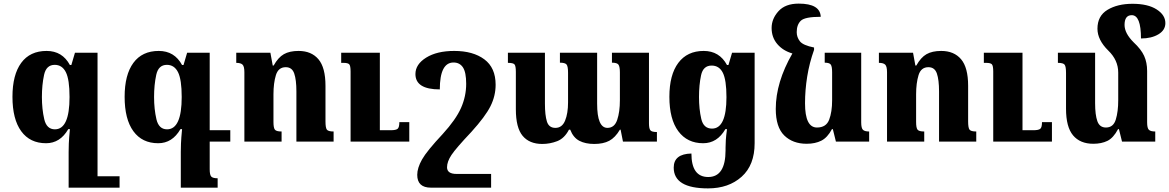

<svg xmlns="http://www.w3.org/2000/svg" viewBox="-20 -784 6472 1063"><path d="M642 192H520V-492H395L375 -424H367Q325 -502 238 -502Q146 -502 97.5 -436Q49 -370 49 -248Q49 -124 97.5 -57.5Q146 9 235 9Q313 9 358 -69H367Q362 -17 361 10.5Q360 38 360 57V255H642ZM284 -68Q238 -68 225 -124Q212 -180 212 -247Q212 -314 224 -369.5Q236 -425 283 -425Q324 -425 344.5 -384.5Q365 -344 365 -247Q365 -68 284 -68Z M1185 203Q1159 203 1150 194Q1141 185 1141 153V0H1255V-63H1141V-492H1016L996 -424H988Q946 -502 859 -502Q767 -502 718.5 -436Q670 -370 670 -248Q670 -124 718.5 -57.5Q767 9 856 9Q934 9 979 -69H988Q983 -17 982 10.5Q981 38 981 57V255H1185ZM905 -68Q859 -68 846 -124Q833 -180 833 -247Q833 -314 845 -369.5Q857 -425 904 -425Q945 -425 965.5 -384.5Q986 -344 986 -247Q986 -68 905 -68Z M1827 -56Q1797 -56 1789.5 -66.5Q1782 -77 1782 -112V-309Q1782 -410 1743 -456Q1704 -502 1633 -502Q1583 -502 1551.5 -484Q1520 -466 1495 -421H1490L1477 -492H1288V-436Q1313 -436 1323 -426Q1333 -416 1333 -384V0H1539V-56Q1510 -56 1502 -66Q1494 -76 1494 -109V-262Q1494 -324 1507.5 -368Q1521 -412 1562 -412Q1597 -412 1609 -377Q1621 -342 1621 -278V0H1827ZM2246 -108H2191Q2191 -79 2181.5 -71Q2172 -63 2143 -63H2083V-492H1869V-436H1881Q1906 -436 1913.5 -428Q1921 -420 1921 -388V0H2246Z M2495 -502Q2399 -502 2339.5 -465Q2280 -428 2280 -374Q2280 -289 2415 -289Q2415 -438 2491 -438Q2525 -438 2543 -411Q2561 -384 2561 -320Q2561 -251 2532.5 -186.5Q2504 -122 2431 -42Q2343 52 2316.5 99Q2290 146 2290 184Q2290 255 2366 255H2699V179H2508Q2455 179 2455 142Q2455 111 2479.5 74Q2504 37 2590 -54Q2667 -139 2695.5 -196Q2724 -253 2724 -315Q2724 -409 2661.5 -455.5Q2599 -502 2495 -502Z M3368 -492V-437Q3397 -437 3404.5 -425.5Q3412 -414 3412 -383V-229Q3412 -164 3397 -120Q3382 -76 3343 -76Q3286 -76 3286 -210V-492H3080V-437Q3109 -437 3117 -426.5Q3125 -416 3125 -381V-217Q3125 -156 3108.5 -116Q3092 -76 3055 -76Q3019 -76 3008 -111Q2997 -146 2997 -210V-492H2792V-436Q2821 -436 2828.5 -427.5Q2836 -419 2836 -386V-179Q2836 -77 2873.5 -32Q2911 13 2982 13Q3025 13 3065 -2.5Q3105 -18 3130 -66H3137Q3154 -22 3187.5 -4.5Q3221 13 3270 13Q3320 13 3353 -4.5Q3386 -22 3412 -66H3416L3429 0H3617V-53Q3588 -53 3580.5 -63Q3573 -73 3573 -101V-492Z M3900 259Q4014 259 4086 194.5Q4158 130 4158 9V-492H4033L4013 -424H4005Q3963 -502 3876 -502Q3785 -502 3735.5 -436Q3686 -370 3686 -248Q3686 -124 3735.5 -57.5Q3785 9 3873 9Q3951 9 3996 -69H4005Q4000 -32 3998.5 -9Q3997 14 3997 34V48Q3997 196 3901 196Q3808 196 3808 66Q3710 68 3710 144Q3710 259 3900 259ZM3922 -72Q3875 -72 3862.5 -126Q3850 -180 3850 -247Q3850 -314 3861.5 -367.5Q3873 -421 3920 -421Q3962 -421 3982 -381Q4002 -341 4002 -246Q4002 -72 3922 -72Z M4586 -69H4591L4608 0H4792V-56Q4767 -56 4757.5 -65.5Q4748 -75 4748 -107V-492H4546V-437Q4572 -437 4579.5 -426.5Q4587 -416 4587 -384V-229Q4587 -164 4570.5 -121Q4554 -78 4503 -78Q4437 -78 4437 -212Q4437 -285 4449 -360Q4461 -435 4487 -508V-521Q4426 -533 4408.5 -555.5Q4391 -578 4391 -606Q4391 -647 4413.5 -669Q4436 -691 4524 -691Q4521 -764 4402 -764Q4328 -764 4290 -722Q4252 -680 4252 -629Q4252 -577 4283.5 -540Q4315 -503 4367 -488Q4275 -328 4275 -181Q4275 -80 4322 -34Q4369 12 4446 12Q4493 12 4527 -5Q4561 -22 4586 -69Z M5385 -56Q5355 -56 5347.5 -66.5Q5340 -77 5340 -112V-309Q5340 -410 5301 -456Q5262 -502 5191 -502Q5141 -502 5109.5 -484Q5078 -466 5053 -421H5048L5035 -492H4846V-436Q4871 -436 4881 -426Q4891 -416 4891 -384V0H5097V-56Q5068 -56 5060 -66Q5052 -76 5052 -109V-262Q5052 -324 5065.5 -368Q5079 -412 5120 -412Q5155 -412 5167 -377Q5179 -342 5179 -278V0H5385ZM5804 -108H5749Q5749 -79 5739.5 -71Q5730 -63 5701 -63H5641V-492H5427V-436H5439Q5464 -436 5471.5 -428Q5479 -420 5479 -388V0H5804Z M6331 -107V-391Q6331 -438 6314.5 -474.5Q6298 -511 6256 -550Q6206 -600 6206 -646Q6206 -700 6246 -700Q6297 -700 6297 -571Q6355 -571 6393.5 -594Q6432 -617 6432 -656Q6432 -701 6383.5 -732Q6335 -763 6250 -763Q6167 -763 6111.5 -729.5Q6056 -696 6056 -625Q6056 -563 6116 -504Q6171 -451 6171 -382V-229Q6171 -166 6157.5 -122Q6144 -78 6103 -78Q6068 -78 6055.5 -113Q6043 -148 6043 -213V-492H5837V-436Q5867 -436 5874.5 -425.5Q5882 -415 5882 -380V-182Q5882 -81 5921 -34.5Q5960 12 6033 12Q6078 12 6111 -4Q6144 -20 6170 -69H6175L6192 0H6376V-56Q6350 -56 6340.5 -65.5Q6331 -75 6331 -107Z"/></svg>

Font: Noto Serif Armenian SemiCondensed Extra
Style: Regular
Weight: 800
Width: 4
Designer: Monotype Design Team
Foundry: Monotype Imaging Inc.
Version: Version 1.901